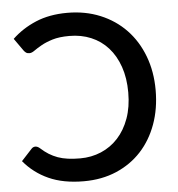

<svg xmlns="http://www.w3.org/2000/svg" viewBox="-52 -777 773 835"><g transform="rotate(-5 334.0 -360.0)"><path d="M83 -160.5Q93 -160.5 103 -151.5Q120.5 -135.5 138.2 -124.5Q156 -113.5 176 -106.2Q196 -99 219.8 -95.8Q243.5 -92.5 273.5 -92.5Q322.5 -92.5 365 -110.5Q407.5 -128.5 439 -162.8Q470.5 -197 488.5 -246.8Q506.5 -296.5 506.5 -360Q506.5 -423 489.2 -472.5Q472 -522 441 -556.5Q410 -591 367 -609Q324 -627 272.5 -627Q228 -627 198.2 -617.8Q168.5 -608.5 148.8 -597.2Q129 -586 116.2 -576.8Q103.5 -567.5 93.5 -567.5Q84 -567.5 78.5 -571.5Q73 -575.5 69 -581L30.5 -635.5Q74.5 -677.5 134.2 -702.8Q194 -728 272 -728Q350.5 -728 415.8 -701Q481 -674 527.8 -625.2Q574.5 -576.5 600.2 -508.8Q626 -441 626 -360Q626 -279 601.5 -211.5Q577 -144 532 -95.2Q487 -46.5 423.2 -19.2Q359.5 8 281 8Q191.5 8 127.8 -20.8Q64 -49.5 20 -102.5L66.5 -153Q73.5 -160.5 83 -160.5Z"/></g></svg>

Font: Lato 2
Style: Regular
Weight: 600
Designer: Lukasz Dziedzic with Adam Twardoch and Botio Nikoltchev
Foundry: tyPoland Lukasz Dziedzic
Version: Version 2.015; 2015-08-06; http://www.latofonts.com/